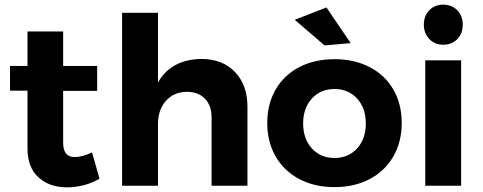

<svg xmlns="http://www.w3.org/2000/svg" viewBox="-20 -797 2072 824"><path d="M407 -30Q377 -12 340.5 -2.5Q304 7 267 7Q192 7 145 -36Q98 -79 98 -159V-408H23V-514H98V-662H251V-514H397V-407H251V-185Q251 -123 300 -123Q334 -123 375 -143Z M1042 -338V0H888V-293Q888 -344 859.5 -373.5Q831 -403 782 -403Q725 -402 691.5 -363.5Q658 -325 658 -265V0H504V-742H658V-443Q714 -542 844 -544Q935 -544 988.5 -488Q1042 -432 1042 -338Z M1704 -269Q1704 -188 1668 -125.5Q1632 -63 1566.5 -28.5Q1501 6 1416 6Q1330 6 1264.5 -28.5Q1199 -63 1163 -125.5Q1127 -188 1127 -269Q1127 -351 1163 -413Q1199 -475 1264.5 -509Q1330 -543 1416 -543Q1501 -543 1566.5 -509Q1632 -475 1668 -413Q1704 -351 1704 -269ZM1416 -119Q1475 -119 1512.5 -160Q1550 -201 1550 -267Q1550 -333 1512.5 -374Q1475 -415 1416 -415Q1356 -415 1318.5 -374Q1281 -333 1281 -267Q1281 -201 1318.5 -160Q1356 -119 1416 -119ZM1381 -765 1485 -612 1373 -602 1245 -712Z M1805 -538H1959V0H1805ZM1882 -605Q1846 -605 1822.5 -629.5Q1799 -654 1799 -691Q1799 -729 1822.5 -753Q1846 -777 1882 -777Q1919 -777 1942.5 -753Q1966 -729 1966 -691Q1966 -653 1942.5 -629Q1919 -605 1882 -605Z"/></svg>

Font: Argentum Sans SemiBold
Style: Regular
Weight: 600
Designer: Julieta Ulanovsky (Modified by Cristiano Sobral)
Foundry: Julieta Ulanovsky
Version: Version 5.001;November 22, 2018;FontCreator 11.5.0.2425 64-b